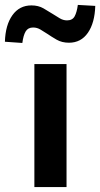

<svg xmlns="http://www.w3.org/2000/svg" viewBox="-64 -762 408 782"><path d="M76 0V-501H207V0ZM27 -587 -44 -592Q-42 -660 -13.5 -700Q15 -740 64 -740Q92 -740 113 -728Q134 -716 151 -705Q164 -697 178.5 -688Q193 -679 209 -679Q231 -679 240 -695.5Q249 -712 253 -742L324 -738Q322 -669 294 -628.5Q266 -588 217 -588Q188 -588 166.5 -600.5Q145 -613 129 -624Q115 -633 101 -641.5Q87 -650 71 -650Q50 -650 40.5 -634Q31 -618 27 -587Z"/></svg>

Font: Nunito Sans 7pt SemiCondensed
Style: Bold
Weight: 700
Width: 4
Designer: Vernon Adams
Foundry: Vernon Adams
Version: Version 3.101;gftools[0.9.27]